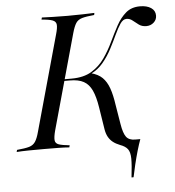

<svg xmlns="http://www.w3.org/2000/svg" viewBox="-70 -631 758 832"><g transform="rotate(-5 308.5 -214.5)"><path d="M468.5 153.2Q475 99.2 474.6 71.4Q474.2 43.5 464.1 30.2Q454 16.9 431.5 8.9Q412.9 1.6 400.8 -8.1Q388.7 -17.7 381 -31.5Q373.4 -45.2 370.2 -64.5L354.8 -162.1Q347.6 -208.1 334.7 -235.9Q321.8 -263.7 299.2 -276.2Q276.6 -288.7 238.7 -288.7H202.4L204.8 -296H246.8Q300 -296 334.3 -316.9Q368.5 -337.9 391.1 -370.2Q413.7 -402.4 431 -439.1Q448.4 -475.8 466.1 -508.5Q483.9 -541.1 508.1 -561.7Q532.3 -582.3 569.4 -582.3Q599.2 -582.3 617.3 -570.2Q635.5 -558.1 635.5 -536.3Q635.5 -518.5 622.2 -506.5Q608.9 -494.4 589.5 -494.4Q571 -494.4 557.7 -504Q544.4 -513.7 532.7 -523.4Q521 -533.1 506.5 -533.1Q491.1 -533.1 479 -514.9Q466.9 -496.8 454 -469Q441.1 -441.1 425 -410.1Q408.9 -379 386.3 -351.6Q363.7 -324.2 331.5 -308.9L332.3 -312.1Q363.7 -304 381.9 -286.3Q400 -268.5 410.5 -239.1Q421 -209.7 427.4 -164.5L441.1 -81.5Q447.6 -41.1 459.7 -25Q471.8 -8.9 498.4 -8.9H521Q513.7 10.5 505.2 39.5Q496.8 68.5 489.5 98.8Q482.3 129 477.4 153.2ZM-17.7 0 -15.3 -8.9Q20.2 -12.1 37.9 -17.3Q55.6 -22.6 64.9 -36.7Q74.2 -50.8 81.5 -78.2L196.8 -492.7Q204.8 -520.2 203.6 -534.3Q202.4 -548.4 187.5 -554Q172.6 -559.7 139.5 -562.1L141.9 -571Q161.3 -570.2 189.9 -569.4Q218.5 -568.5 253.2 -568.5Q289.5 -568.5 319.4 -569.4Q349.2 -570.2 370.2 -571L368.5 -562.1Q333.9 -558.9 315.7 -553.6Q297.6 -548.4 288.7 -534.7Q279.8 -521 271.8 -492.7L156.5 -78.2Q149.2 -50.8 150.4 -36.7Q151.6 -22.6 166.5 -17.3Q181.5 -12.1 213.7 -8.9L211.3 0Q191.9 -1.6 162.9 -2Q133.9 -2.4 100 -2.4Q63.7 -2.4 33.9 -2Q4 -1.6 -17.7 0Z"/></g></svg>

Font: Playfair 144pt Light
Style: Italic
Weight: 300
Italic angle: -15.6°
Designer: Claus Eggers Sørensen
Foundry: Claus Eggers Sørensen
Version: Version 2.001;gftools[0.9.30]